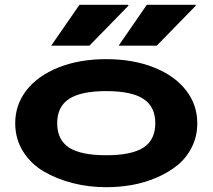

<svg xmlns="http://www.w3.org/2000/svg" viewBox="-20 -760 880 795"><path d="M796.9 -250Q796.9 -195.8 774.4 -150.9Q752 -106 714.6 -75.7Q677.2 -45.4 627.9 -24.4Q578.6 -3.4 526.4 5.9Q474.1 15.1 419.9 15.1Q348.1 15.1 282.2 -1.5Q216.3 -18.1 162.1 -49.6Q107.9 -81.1 75.4 -133.1Q43 -185.1 43 -250Q43 -326.2 89.6 -386.2Q136.2 -446.3 222.4 -480.7Q308.6 -515.1 419.9 -515.1Q531.2 -515.1 617.4 -480.7Q703.6 -446.3 750.2 -386.2Q796.9 -326.2 796.9 -250ZM191.9 -570.8 309.1 -740.2H509.8L512.2 -736.8L350.1 -570.8ZM216.8 -250Q216.8 -180.7 265.9 -148.9Q314.9 -117.2 419.9 -117.2Q524.9 -117.2 574 -148.9Q623 -180.7 623 -250Q623 -318.4 573.7 -350.6Q524.4 -382.8 419.9 -382.8Q315.4 -382.8 266.1 -350.6Q216.8 -318.4 216.8 -250ZM471.2 -570.8 587.9 -740.2H789.1L791 -736.8L628.9 -570.8Z"/></svg>

Font: Messapia Bold
Style: Regular
Weight: 400
Designer: Luca Marsano
Foundry: Collletttivo
Version: Version 1.000;FEAKit 1.0